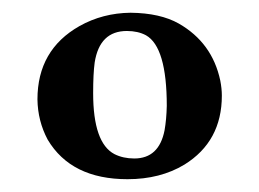

<svg xmlns="http://www.w3.org/2000/svg" viewBox="-20 -586 408 303"><path d="M39.1 -429.2Q39.1 -507.3 105.5 -544.9Q142.1 -565.4 186 -565.9Q232.9 -565.4 262.2 -548.8Q314.9 -518.6 327.6 -459Q330.1 -446.3 330.1 -435.1Q330.1 -362.8 271 -326.2Q232.9 -303.2 181.2 -303.2Q92.3 -303.2 55.2 -365.7Q39.6 -395 39.1 -429.2ZM180.2 -537.1Q137.2 -537.1 129.4 -487.3Q127 -469.7 127 -439Q127 -360.4 160.6 -342.8Q174.3 -335.9 191.9 -335.9Q231 -335.9 239.7 -380.4Q242.7 -397.5 243.2 -418.9Q243.2 -511.7 210.4 -530.3Q197.8 -537.1 180.2 -537.1Z"/></svg>

Font: Linux Libertine O
Style: Bold
Weight: 700
Designer: Philipp H. Poll
Foundry: Philipp H. Poll
Version: Version 5.0.0